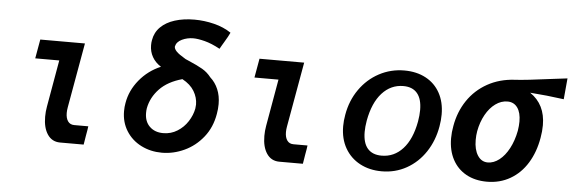

<svg xmlns="http://www.w3.org/2000/svg" viewBox="-48 -884 3128 1047"><g transform="rotate(5 1516.0 -361.0)"><path d="M213 -133Q213 -161 218 -189L263 -445.5H131.5L150 -550H394.5L331.5 -195Q328.5 -178.5 328.5 -164Q328.5 -135 340.5 -118.2Q352.5 -101.5 375 -101.5H452Q450.5 -86.5 443.5 -49Q442 -39 439.8 -26Q437.5 -13 435.5 0H305.5Q261.5 -0.5 237.2 -36.8Q213 -73 213 -133Z M639 -201Q639 -225 643 -245.5Q654.5 -315 702 -372.8Q749.5 -430.5 818.5 -459.5Q787.5 -479 771 -508Q754.5 -537 754.5 -572Q754.5 -588 757 -600Q764 -642.5 793.8 -672Q823.5 -701.5 871.2 -716.5Q919 -731.5 978.5 -731.5Q1032.5 -731.5 1086 -718.2Q1139.5 -705 1180 -677.5Q1171 -657.5 1149.5 -622Q1145 -614.5 1139.5 -605.2Q1134 -596 1128 -585Q1082 -610 1044 -619.8Q1006 -629.5 981 -629.5Q948 -629.5 919 -615.8Q890 -602 884.5 -576.5Q883.5 -564 897.2 -549.5Q911 -535 948.5 -513L968 -504.5Q1015 -484.5 1043 -468.2Q1071 -452 1091.5 -425.5Q1119 -401 1134.2 -365.2Q1149.5 -329.5 1149.5 -284Q1149.5 -257 1144.5 -230Q1132 -155.5 1089.2 -102Q1046.5 -48.5 986.8 -20.8Q927 7 864 7Q802 7 750.5 -19Q699 -45 669 -92.5Q639 -140 639 -201ZM1025 -248.5Q1027 -263.5 1027 -271Q1027 -309 1006.2 -343.8Q985.5 -378.5 941 -402.5Q861.5 -380.5 817.2 -334Q773 -287.5 761.5 -228Q759.5 -216 759.5 -201.5Q759.5 -154.5 787.8 -127.2Q816 -100 862 -100Q904.5 -100 939.2 -121.8Q974 -143.5 996 -177.8Q1018 -212 1025 -248.5Z M1413 -133Q1413 -161 1418 -189L1463 -445.5H1331.5L1350 -550H1594.5L1531.5 -195Q1528.5 -178.5 1528.5 -164Q1528.5 -135 1540.5 -118.2Q1552.5 -101.5 1575 -101.5H1652Q1650.5 -86.5 1643.5 -49Q1642 -39 1639.8 -26Q1637.5 -13 1635.5 0H1505.5Q1461.5 -0.5 1437.2 -36.8Q1413 -73 1413 -133Z M1836.5 -223.5Q1836.5 -253.5 1842.5 -286.5Q1856 -365 1898.8 -426Q1941.5 -487 2005.2 -521Q2069 -555 2143 -555Q2210 -555 2260.5 -528Q2311 -501 2338.5 -451Q2366 -401 2366 -333.5Q2366 -302.5 2360 -268Q2346.5 -189.5 2305.8 -127.8Q2265 -66 2203 -31.2Q2141 3.5 2066.5 3.5Q2000 3.5 1947.8 -24.2Q1895.5 -52 1866 -103.2Q1836.5 -154.5 1836.5 -223.5ZM2241 -284.5Q2247 -319 2247 -347.5Q2247 -408 2221 -439Q2195 -470 2145 -470Q2076.5 -470 2028.2 -416.8Q1980 -363.5 1962 -265Q1956 -230.5 1956 -202.5Q1956 -142.5 1982.2 -112Q2008.5 -81.5 2059 -81.5Q2127.5 -81.5 2175.2 -133.8Q2223 -186 2241 -284.5Z M2428.5 -209.5Q2428.5 -242.5 2435 -276.5Q2448.5 -355 2490.2 -417Q2532 -479 2598 -515.8Q2664 -552.5 2747 -557Q2796.5 -559 2967 -581.5Q2992 -584.5 3032.5 -589.5L3022 -474.5Q2927.5 -487.5 2836.5 -494Q2921 -437 2921 -323.5Q2921 -290 2914.5 -254Q2901 -175 2864.2 -115.2Q2827.5 -55.5 2770.8 -22.8Q2714 10 2643.5 10Q2578 10 2529.5 -17Q2481 -44 2454.8 -93.5Q2428.5 -143 2428.5 -209.5ZM2787.5 -281.5Q2792 -309.5 2792 -332Q2792 -381 2772.5 -408.2Q2753 -435.5 2718 -435.5Q2683 -435.5 2652 -413Q2621 -390.5 2598.8 -350.8Q2576.5 -311 2567 -260Q2563 -237.5 2563 -211.5Q2563 -159 2583.5 -127Q2604 -95 2639 -95Q2671.5 -95 2701.8 -118.5Q2732 -142 2754.5 -184.2Q2777 -226.5 2787.5 -281.5Z"/></g></svg>

Font: JuliaMono ExtraBoldItalic
Style: Regular
Weight: 800
Italic angle: -9°
Monospace: yes
Designer: cormullion
Foundry: corm
Version: Version 0.049; ttfautohint (v1.8.4)